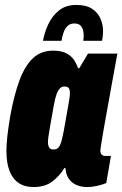

<svg xmlns="http://www.w3.org/2000/svg" viewBox="-20 -745 495 777"><path d="M116 12Q80 12 55.5 -4.5Q31 -21 18.5 -53.5Q6 -86 6 -133Q6 -162 10 -196.5Q14 -231 21 -273Q37 -362 59.5 -421.5Q82 -481 114.5 -510.5Q147 -540 195 -540Q226 -540 246 -530.5Q266 -521 277.5 -505Q289 -489 296 -469H301L336 -528H455L431 -397Q428 -380 422.5 -349Q417 -318 410.5 -283Q404 -248 398.5 -215.5Q393 -183 389.5 -161Q386 -139 386 -137Q386 -125 391.5 -119.5Q397 -114 405 -114H429L410 -4Q392 3 371.5 7.5Q351 12 332 12Q307 12 286 2Q265 -8 254 -29Q250 -37 248 -45.5Q246 -54 245 -64L241 -66Q223 -35 193 -11.5Q163 12 116 12ZM196 -140Q206 -140 212 -144Q218 -148 222.5 -157Q227 -166 230.5 -180Q234 -194 238 -215Q249 -278 254.5 -308Q260 -338 261.5 -350Q263 -362 263 -367Q263 -377 261 -383Q259 -389 254.5 -392Q250 -395 241 -395Q230 -395 222.5 -387.5Q215 -380 209 -364Q203 -348 198 -320Q187 -259 182 -229.5Q177 -200 175.5 -189Q174 -178 174 -172Q174 -155 179.5 -147.5Q185 -140 196 -140ZM289 -725Q329 -725 352.5 -709.5Q376 -694 386.5 -670Q397 -646 397 -618Q397 -608 396 -599Q395 -590 393 -580H317Q320 -601 317.5 -616.5Q315 -632 306.5 -641Q298 -650 281 -650Q264 -650 253.5 -640Q243 -630 237.5 -614.5Q232 -599 229 -580H154Q160 -614 175.5 -647Q191 -680 218.5 -702.5Q246 -725 289 -725Z"/></svg>

Font: Archivo ExtraCondensed Black
Style: Italic
Weight: 900
Width: 2
Italic angle: -10°
Designer: Hector Gatti
Foundry: Omnibus-Type
Version: Version 2.001